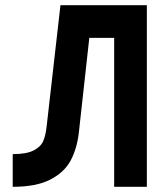

<svg xmlns="http://www.w3.org/2000/svg" viewBox="-20 -720 640 740"><path d="M159.8 -233.2 213 -700H546V0H420V-574H324.2L284 -210Q277 -147.8 252.5 -101.7Q228 -55.6 173.6 -27.8Q119.2 0 29 0V-126Q81.8 -126 109.3 -140Q136.8 -154 146.4 -175.9Q156 -197.8 159.8 -233.2Z"/></svg>

Font: Fliege Mono Thin
Style: Regular
Weight: 100
Version: Version 0.020;Glyphs 3.3 (3306)